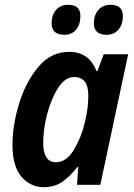

<svg xmlns="http://www.w3.org/2000/svg" viewBox="-20 -770 560 800"><path d="M315 -703Q315 -750 265 -750Q231 -750 213 -728Q195 -706 195 -674Q195 -625 248 -625Q279 -625 297 -646.5Q315 -668 315 -703ZM492 -703Q492 -750 441 -750Q408 -750 389.5 -728Q371 -706 371 -674Q371 -625 424 -625Q455 -625 473.5 -646.5Q492 -668 492 -703ZM160 -176Q160 -231 176.5 -294.5Q193 -358 222 -403.5Q251 -449 289 -449Q348 -449 348 -372Q348 -348 345 -322Q342 -296 334 -262Q320 -200 288.5 -147Q257 -94 213 -94Q160 -94 160 -176ZM302 -74H306L301 0H398L514 -544H412L386 -474H382Q351 -554 268 -554Q192 -554 139.5 -491Q87 -428 59.5 -338Q32 -248 32 -166Q32 -77 69.5 -33.5Q107 10 163 10Q208 10 241 -13.5Q274 -37 302 -74Z"/></svg>

Font: Noto Sans UI SemiCondensed
Style: Bold Italic
Weight: 700
Width: 4
Designer: Monotype Design Team
Foundry: Monotype Imaging Inc.
Version: 1.001